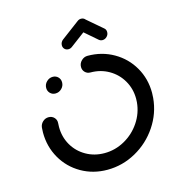

<svg xmlns="http://www.w3.org/2000/svg" viewBox="-104 -779 797 870"><g transform="rotate(-15 294.5 -344.0)"><path d="M121.1 -427.8Q121.1 -444.8 133.5 -457Q145.9 -469.3 162.6 -469.3Q177.4 -469.3 187.4 -459.3Q197.4 -449.3 197.4 -434.4Q197.4 -417.4 185 -405.2Q172.6 -393 155.9 -393Q141.1 -393 131.1 -403Q121.1 -413 121.1 -427.8ZM298.1 -478.9Q298.1 -495.9 310.6 -508.1Q323 -520.4 339.6 -520.4Q406.7 -520.4 461.5 -488.9Q516.3 -457.4 547.6 -403.1Q578.9 -348.9 578.9 -283Q578.9 -271.5 577.8 -259.3Q571.5 -188.1 531.3 -128.1Q491.1 -68.1 428.1 -33.1Q365.2 1.9 294.1 1.9Q227 1.9 172.2 -29.6Q117.4 -61.1 86.1 -115.7Q54.8 -170.4 54.8 -236.3Q54.8 -247.8 55.9 -259.3Q57.4 -275.2 69.3 -286.3Q81.1 -297.4 97 -297.4Q113 -297.4 123.3 -286.3Q133.7 -275.2 132.2 -259.3Q131.5 -248.1 131.5 -242.2Q131.5 -195.6 153.5 -157.2Q175.6 -118.9 214.3 -96.7Q253 -74.4 300.7 -74.4Q351.1 -74.4 395.6 -99.3Q440 -124.1 468.5 -166.5Q497 -208.9 501.5 -259.3Q502.2 -270.4 502.2 -275.6Q502.2 -322.2 480 -360.7Q457.8 -399.3 419.1 -421.7Q380.4 -444.1 333 -444.1Q318.1 -444.1 308.1 -454.1Q298.1 -464.1 298.1 -478.9ZM354.4 -690.4Q365.2 -690.4 372.2 -683.3Q379.3 -676.3 379.3 -665.6Q379.3 -658.1 375.9 -651.9Q372.6 -645.6 367 -641.5L281.5 -577.4Q273.7 -571.5 264.4 -571.5Q253.7 -571.5 246.7 -578.5Q239.6 -585.6 239.6 -596.3Q239.6 -603.7 243 -610Q246.3 -616.3 251.9 -620.4L337.4 -684.4Q345.2 -690.4 354.4 -690.4ZM370.4 -684.4 445.2 -620.4Q453.7 -613.7 453.7 -601.5Q453.7 -589.3 444.8 -580.4Q435.9 -571.5 424.1 -571.5Q414.8 -571.5 407.8 -577.4L334.1 -641.1Z"/></g></svg>

Font: 26F Galaxy Sans
Style: Bold Italic
Weight: 700
Italic angle: -5°
Designer: C₂₉H₂₅N₃O₅
Version: Version 1.200